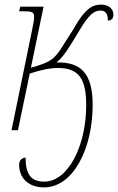

<svg xmlns="http://www.w3.org/2000/svg" viewBox="-20 -565 512 833"><path d="M171 248C296 248 382 83 382 -110C382 -244 333 -297 225 -294C254 -317 278 -355 318 -422C366 -505 389 -519 416 -519C435 -519 448 -509 448 -476C465 -476 472 -486 472 -502C472 -529 448 -545 419 -545C381 -545 349 -529 297 -436L257 -373C217 -308 202 -296 114 -271L169 -536H68L63 -516H81C122 -516 128 -512 128 -490C128 -480 125 -462 118 -429L30 0H58L109 -246C160 -262 195 -270 232 -270C322 -270 354 -223 354 -109C354 69 275 223 172 223C115 223 91 192 91 119C73 120 63 133 63 149C63 209 105 248 171 248Z"/></svg>

Font: Noto Serif Condensed Thin
Style: Italic
Weight: 100
Width: 3
Italic angle: -12°
Designer: Monotype Design Team
Foundry: Monotype Imaging Inc.
Version: Version 2.013